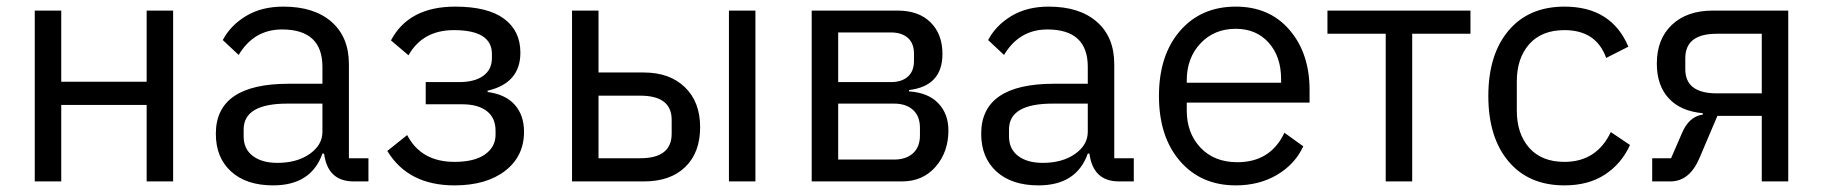

<svg xmlns="http://www.w3.org/2000/svg" viewBox="-20 -548 5507 580"><path d="M85 0V-516H165V-301H423V-516H503V0H423V-231H165V0Z M1093 0H1048Q970 0 959 -84H954Q920 12 805 12Q724 12 678 -30Q632 -72 632 -144Q632 -295 852 -295H954V-346Q954 -459 832 -459Q747 -459 701 -382L653 -427Q676 -471 723 -499.5Q770 -528 836 -528Q929 -528 981.5 -482Q1034 -436 1034 -354V-70H1093ZM818 -56Q877 -56 915.5 -83Q954 -110 954 -150V-235H848Q716 -235 716 -157V-136Q716 -98 743.5 -77Q771 -56 818 -56Z M1353 12Q1213 12 1150 -92L1210 -140Q1252 -59 1353 -59Q1413 -59 1445 -81.5Q1477 -104 1477 -141V-153Q1477 -192 1450.5 -212.5Q1424 -233 1376 -233H1266V-300H1366Q1414 -300 1440 -319Q1466 -338 1466 -373V-385Q1466 -457 1351 -457Q1257 -457 1214 -381L1161 -426Q1215 -528 1355 -528Q1453 -528 1502.5 -491.5Q1552 -455 1552 -389Q1552 -297 1453 -274V-270Q1507 -263 1535 -231.5Q1563 -200 1563 -150Q1563 -76 1506 -32Q1449 12 1353 12Z M1708 0V-516H1788V-329H1925Q2003 -329 2049 -284.5Q2095 -240 2095 -164Q2095 -87 2050 -43.5Q2005 0 1926 0ZM1788 -70H1914Q2009 -70 2009 -144V-186Q2009 -259 1914 -259H1788ZM2182 0V-516H2262V0Z M2432 0V-516H2692Q2755 -516 2791 -480.5Q2827 -445 2827 -385Q2827 -288 2726 -276V-272Q2784 -268 2814.5 -236Q2845 -204 2845 -154Q2845 -89 2806.5 -44.5Q2768 0 2705 0ZM2512 -66H2681Q2717 -66 2738 -85Q2759 -104 2759 -139V-162Q2759 -197 2738 -216Q2717 -235 2681 -235H2512ZM2512 -300H2671Q2704 -300 2722.5 -316.5Q2741 -333 2741 -364V-386Q2741 -417 2722.5 -433.5Q2704 -450 2671 -450H2512Z M3405 0H3360Q3282 0 3271 -84H3266Q3232 12 3117 12Q3036 12 2990 -30Q2944 -72 2944 -144Q2944 -295 3164 -295H3266V-346Q3266 -459 3144 -459Q3059 -459 3013 -382L2965 -427Q2988 -471 3035 -499.5Q3082 -528 3148 -528Q3241 -528 3293.5 -482Q3346 -436 3346 -354V-70H3405ZM3130 -56Q3189 -56 3227.5 -83Q3266 -110 3266 -150V-235H3160Q3028 -235 3028 -157V-136Q3028 -98 3055.5 -77Q3083 -56 3130 -56Z M3713 12Q3608 12 3544.5 -61.5Q3481 -135 3481 -258Q3481 -381 3544.5 -454.5Q3608 -528 3713 -528Q3815 -528 3875.5 -457.5Q3936 -387 3936 -276V-238H3565V-214Q3565 -146 3606.5 -102Q3648 -58 3718 -58Q3818 -58 3860 -147L3917 -106Q3892 -52 3838 -20Q3784 12 3713 12ZM3713 -461Q3648 -461 3606.5 -417Q3565 -373 3565 -305V-298H3850V-309Q3850 -377 3812.5 -419Q3775 -461 3713 -461Z M4166 0V-446H3990V-516H4422V-446H4246V0Z M4706 12Q4598 12 4537 -60.5Q4476 -133 4476 -258Q4476 -383 4537 -455.5Q4598 -528 4706 -528Q4848 -528 4899 -407L4832 -373Q4802 -457 4706 -457Q4637 -457 4599.5 -414.5Q4562 -372 4562 -302V-214Q4562 -144 4599.5 -101.5Q4637 -59 4706 -59Q4803 -59 4846 -149L4904 -110Q4878 -53 4828 -20.5Q4778 12 4706 12Z M4971 0V-70H5028L5061 -146Q5082 -196 5124 -202V-206Q5057 -212 5021 -251Q4985 -290 4985 -356Q4985 -430 5030.5 -473Q5076 -516 5154 -516H5382V0H5302V-198H5168L5114 -71Q5084 0 5026 0ZM5166 -266H5302V-446H5166Q5071 -446 5071 -372V-339Q5071 -266 5166 -266Z"/></svg>

Font: Aneliza
Style: Regular
Weight: 400
Designer: Mike Abbink, Paul van der Laan, Pieter van Rosmalen
Foundry: Bold Monday
Version: Version 3.0